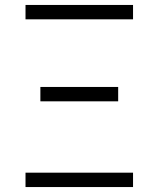

<svg xmlns="http://www.w3.org/2000/svg" viewBox="-20 -755 640 775"><path d="M83 -677V-735H517V-677ZM143 -346V-404H457V-346ZM83 0V-58H517V0Z"/></svg>

Font: Iosevka Aile Custom Light
Style: Regular
Weight: 300
Designer: Belleve Invis
Foundry: Belleve Invis
Version: Version 17.0.2; ttfautohint (v1.8.3)